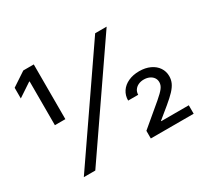

<svg xmlns="http://www.w3.org/2000/svg" viewBox="-152 -962 1244 1174"><g transform="rotate(-30 470.0 -375.0)"><path d="M206.7 -363.6H132.8V-672.6H129.3L34.1 -609.4V-684.7L132.8 -750H206.7ZM208.1 0H127.1L627.1 -727.3H708.1ZM600.1 0V-54L752.1 -181.8Q788 -212.4 802.7 -231.9Q817.5 -251.4 817.5 -272.7Q817.5 -290.8 807.7 -304.7Q797.9 -318.5 780.7 -326.2Q763.5 -333.8 742.2 -333.8Q720.9 -333.8 703.8 -325.8Q686.8 -317.8 676.8 -303.3Q666.9 -288.7 666.9 -269.9H595.9Q595.9 -305.8 614.3 -333.5Q632.8 -361.2 666.4 -376.6Q699.9 -392 743.6 -392Q786.6 -392 819.6 -376.6Q852.6 -361.2 870.6 -334.3Q888.5 -307.5 888.5 -274.1Q888.5 -248.6 878.4 -226.7Q868.3 -204.9 846.6 -181.6Q824.9 -158.4 786.2 -126.4L708.1 -62.5V-59.7H902.7V0Z"/></g></svg>

Font: Riot Sans
Style: Regular
Weight: 400
Designer: Rasmus Andersson
Foundry: rsms
Version: Version 4.001